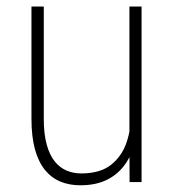

<svg xmlns="http://www.w3.org/2000/svg" viewBox="-20 -548 522 578"><path d="M369.6 -122.1V-528.3H406.2V0H370.1ZM375.5 -211.4 398.4 -212.4Q398.4 -164.6 388.2 -124Q377.9 -83.5 356.7 -53.5Q335.4 -23.4 302 -6.8Q268.6 9.8 221.7 9.8Q189 9.8 162.1 -1.2Q135.3 -12.2 115.7 -35.9Q96.2 -59.6 85.4 -97.9Q74.7 -136.2 74.7 -191.4V-528.3H111.8V-190.4Q111.8 -144.5 120.6 -112.8Q129.4 -81.1 144.8 -62Q160.2 -43 180.7 -34.4Q201.2 -25.9 224.6 -25.9Q281.7 -25.9 314.7 -52.2Q347.7 -78.6 361.6 -121.1Q375.5 -163.6 375.5 -211.4Z"/></svg>

Font: Roboto Condensed ExtraLight
Style: Regular
Weight: 250
Designer: Christian Robertson
Foundry: Google
Version: Version 3.008; 2023